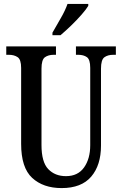

<svg xmlns="http://www.w3.org/2000/svg" viewBox="-20 -951 624 981"><path d="M295 10Q201 10 144.5 -42Q88 -94 88 -216V-604Q88 -647 70 -659Q52 -671 26 -671H12V-714H266V-671H254Q227 -671 209.5 -658.5Q192 -646 192 -600V-210Q192 -123 226.5 -87Q261 -51 317 -51Q378 -51 409.5 -95.5Q441 -140 441 -209V-604Q441 -647 424 -659Q407 -671 380 -671H368V-714H572V-671H558Q531 -671 513.5 -658.5Q496 -646 496 -600V-207Q496 -107 446 -48.5Q396 10 295 10ZM248 -784Q269 -821 291 -859Q313 -897 325 -931H431V-921Q421 -904 397 -876.5Q373 -849 343.5 -820.5Q314 -792 289 -771H248Z"/></svg>

Font: Noto Serif Lao ExtraCondensed Medium
Style: Regular
Weight: 500
Width: 2
Designer: Monotype Design Team
Foundry: Monotype Imaging Inc.
Version: Version 2.003; ttfautohint (v1.8.4.7-5d5b)